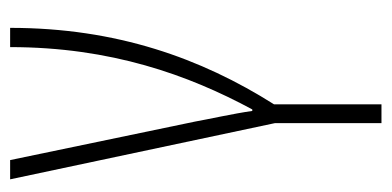

<svg xmlns="http://www.w3.org/2000/svg" viewBox="-217 -352 773 379"><g transform="rotate(-90 169.5 -162.5)"><path d="M116 204H153V-8C244 -152 304 -319 304 -529H266C266 -330 211 -177 143 -51H140C135 -87 123 -141 119 -164L43 -529H5L116 -6Z"/></g></svg>

Font: Noto Sans ExtraCondensed ExtraLight
Style: Regular
Weight: 200
Width: 2
Designer: Monotype Design Team
Foundry: Monotype Imaging Inc.
Version: Version 2.013